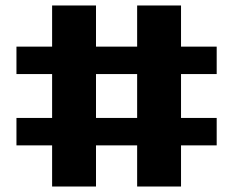

<svg xmlns="http://www.w3.org/2000/svg" viewBox="-20 -680 850 700"><path d="M40 -150V-250H170V-410H40V-510H170V-660H330V-510H480V-660H640V-510H770V-410H640V-250H770V-150H640V0H480V-150H330V0H170V-150ZM330 -250H480V-410H330Z"/></svg>

Font: Xolonium
Style: Bold
Weight: 700
Designer: Severin Meyer
Version: Version 4.2